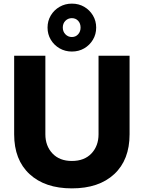

<svg xmlns="http://www.w3.org/2000/svg" viewBox="-20 -1022 792 1058"><path d="M694 -715V-282Q694 -141 609.5 -62.5Q525 16 376 16Q228 16 143 -62.5Q58 -141 58 -282V-715H230V-282Q230 -218 269 -176.5Q308 -135 376 -135Q445 -135 484 -176.5Q523 -218 523 -282V-715ZM376 -738Q339 -738 308.5 -755.5Q278 -773 260 -803Q242 -833 242 -870Q242 -907 260 -937Q278 -967 308.5 -984.5Q339 -1002 376 -1002Q414 -1002 444 -984.5Q474 -967 492 -937Q510 -907 510 -870Q510 -833 492 -803Q474 -773 444 -755.5Q414 -738 376 -738ZM376 -818Q397 -818 410.5 -833Q424 -848 424 -870Q424 -893 410.5 -907.5Q397 -922 376 -922Q355 -922 340.5 -907.5Q326 -893 326 -870Q326 -848 340.5 -833Q355 -818 376 -818Z"/></svg>

Font: Wix Madefor Display ExtraBold
Style: Regular
Weight: 800
Designer: Dalton Maag Ltd
Foundry: Dalton Maag Ltd
Version: Version 3.100